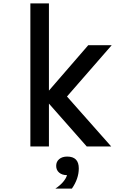

<svg xmlns="http://www.w3.org/2000/svg" viewBox="-20 -868 740 1138"><path d="M160 0V-848H270V-331L503 -600H642L377 -296L639 0H494L270 -254V0ZM308 250Q338 230 355.5 208.5Q373 187 377 170Q348 170 330.5 155Q313 140 313 115Q313 90 331 75Q349 60 378 60Q447 60 447 130Q447 191 406 250Z"/></svg>

Font: Martian Mono
Style: Regular
Weight: 400
Monospace: yes
Designer: Roman Shamin
Foundry: Evil Martians
Version: Version 1.000; ttfautohint (v1.8.4.7-5d5b)